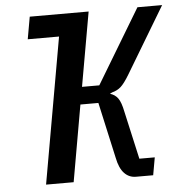

<svg xmlns="http://www.w3.org/2000/svg" viewBox="-52 -775 782 825"><g transform="rotate(-5 339.0 -362.5)"><path d="M89.5 -629 106.5 -725H360.5L304 -405H378.5L571 -725H677.5L506.5 -440Q484.5 -403.5 468.8 -389.5Q453 -375.5 431 -370L421 -365Q443 -358.5 455.5 -341Q468 -323.5 476 -283L522.5 -76H589L575.5 0H501.5Q471.5 0 451 -21.8Q430.5 -43.5 421.5 -89L368 -330H290.5L232.5 0H113.5L224.5 -629Z"/></g></svg>

Font: JuliaMono
Style: Bold Italic
Weight: 700
Italic angle: -9°
Monospace: yes
Designer: cormullion
Foundry: corm
Version: Version 0.057; ttfautohint (v1.8.4)